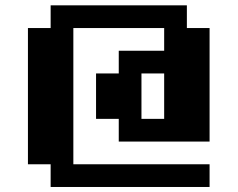

<svg xmlns="http://www.w3.org/2000/svg" viewBox="-20 -628 908 734"><path d="M520.8 -173.6H607.6V-347.2H520.8ZM781.2 0V86.8H173.6V0H86.8V-520.8H173.6V-607.6H694.4V-520.8H781.2V-86.8H434V-173.6H347.2V-347.2H434V-434H607.6V-520.8H260.4V0Z"/></svg>

Font: 8-bit Operator+ 8
Style: Bold
Weight: 700
Designer: GrandChaos9000
Version: Version 1.3.0 - August 1, 2014